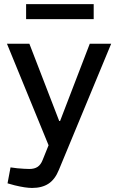

<svg xmlns="http://www.w3.org/2000/svg" viewBox="-20 -719 582 948"><path d="M138.3 209Q122.7 209 100.9 205.8Q79.2 202.5 52.8 196.1L17.2 186.2L32 107.5L64.9 111.8Q82.4 113.3 98.3 114.3Q114.2 115.3 125 115.3Q150.2 115.3 165.8 104.8Q181.4 94.3 190.6 70.8L219.8 -1.8L14.3 -503.2H125L272.4 -121.4H276.6L423.3 -503.2H529L270.7 119.8Q251.6 167 219.4 188Q187.3 209 138.3 209ZM108.9 -624.6V-698.6H442.6V-624.6Z"/></svg>

Font: REM Medium
Style: Regular
Weight: 500
Designer: Octavio Pardo
Foundry: Ashler Design
Version: Version 1.005;gftools[0.9.28]